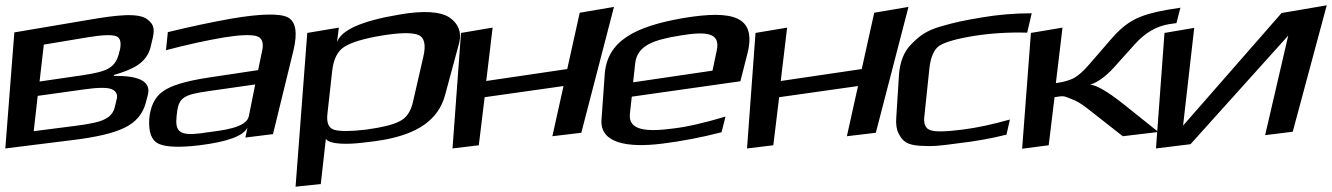

<svg xmlns="http://www.w3.org/2000/svg" viewBox="-52 -525 5016 723"><path d="M515 -347 519 -365C532 -413 530 -431 503 -452C469 -479 380 -467 286 -451L2 -403L-32 34L217 3C310 -8 377 -24 417 -44C459 -64 486 -96 497 -138L504 -165C519 -216 476 -241 376 -239L378 -243C449 -264 499 -287 515 -347ZM261 -242 97 -218 113 -357 281 -385C336 -394 371 -395 387 -388C401 -382 405 -365 400 -339L398 -332C384 -268 352 -256 261 -242ZM381 -125C377 -103 364 -87 344 -77C325 -66 287 -58 231 -51L75 -31L90 -164L262 -188C317 -196 353 -196 369 -189C385 -182 391 -170 388 -154Z M976 -20 1053 -335C1069 -401 1062 -443 1033 -459C1004 -475 932 -474 820 -455C747 -442 666 -425 580 -404L573 -336C653 -357 726 -373 791 -384C852 -394 893 -395 914 -389C934 -383 941 -366 936 -338L920 -261L734 -233C648 -220 591 -203 560 -180C530 -158 514 -123 510 -77C507 -26 519 5 547 17C574 29 625 31 700 22C804 9 865 -13 880 -45L872 -7ZM613 -88C619 -157 635 -168 734 -182L909 -207L885 -87C875 -43 785 -34 724 -26L704 -23C623 -13 607 -30 613 -88Z M1316 12C1347 9 1373 5 1396 1C1515 -21 1598 -70 1624 -167L1677 -363C1687 -403 1675 -435 1641 -459C1606 -482 1542 -486 1451 -470C1309 -446 1233 -412 1217 -366L1224 -421L1105 -401L1061 178L1156 168L1175 -2C1189 20 1262 19 1316 12ZM1503 -141C1495 -105 1478 -80 1452 -68C1427 -55 1386 -45 1327 -37C1269 -30 1229 -30 1207 -36C1185 -43 1177 -63 1181 -97L1199 -259C1204 -302 1219 -333 1245 -349C1272 -366 1319 -380 1385 -391C1452 -402 1498 -403 1522 -394C1546 -385 1553 -357 1542 -311Z M2137 -25 2260 -499 2131 -477 2084 -265 1779 -220 1803 -421 1684 -401 1652 34 1751 22 1773 -159 2070 -201 2028 -12Z M2521 -457C2337 -425 2233 -370 2225 -243L2213 -74C2207 15 2312 32 2441 16C2513 7 2588 -7 2665 -27L2680 -86C2600 -62 2534 -47 2482 -41C2383 -28 2313 -33 2320 -97L2327 -161L2736 -219L2763 -325C2797 -464 2708 -488 2521 -457ZM2508 -391C2605 -407 2662 -404 2647 -335L2631 -259L2332 -215L2340 -287C2348 -355 2411 -375 2508 -391Z M3246 -25 3369 -499 3240 -477 3193 -265 2888 -220 2912 -421 2793 -401 2761 34 2860 22 2882 -159 3179 -201 3137 -12Z M3738 -18 3751 -75C3688 -57 3628 -44 3573 -37C3510 -29 3469 -28 3451 -35C3433 -41 3425 -59 3429 -89L3448 -270C3453 -311 3465 -338 3484 -352C3505 -366 3549 -379 3617 -390C3681 -400 3748 -404 3816 -402L3833 -475C3770 -475 3707 -470 3643 -459C3573 -447 3548 -442 3489 -425C3435 -409 3411 -390 3381 -360C3350 -330 3336 -288 3333 -240L3323 -82C3321 -57 3324 -37 3332 -22C3347 8 3365 21 3413 24C3464 27 3485 24 3553 15C3622 7 3683 -4 3738 -18Z M3797 35 3897 22 3919 -159C3956 -165 3952 -164 3983 -152C4001 -146 4020 -134 4041 -118L4176 -12L4310 -28L4175 -136C4116 -182 4076 -205 4053 -206C4085 -216 4120 -243 4157 -287L4221 -358C4259 -401 4302 -426 4350 -434L4378 -438L4393 -496L4343 -488C4291 -479 4249 -467 4219 -451C4190 -436 4159 -410 4128 -373L4050 -283C4028 -257 4008 -240 3992 -231C3976 -223 3954 -216 3924 -212L3949 -421L3830 -401Z M4431 18 4799 -391 4712 -16 4816 -29 4944 -505 4774 -476 4403 -52 4445 -420 4333 -401 4301 34Z"/></svg>

Font: Gamestation Warped
Style: Italic
Weight: 400
Designer: Jonas Hecksher
Foundry: Jonas Hecksher, Playtypeª, e-types AS
Version: Version 1.003